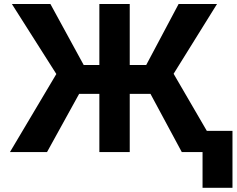

<svg xmlns="http://www.w3.org/2000/svg" viewBox="-20 -747 1162 943"><path d="M617.2 -727.3H468V-427.9H391L227.6 -727.3H38.4L256.7 -383.5L28.8 0H210.9L368.6 -285.9H468V0H617.2V-285.9H719.1L872.9 0H974.8V175.4H1121.8V-104.4H995.7L832.7 -384.6L1045.8 -727.3H857.2L698.2 -427.9H617.2Z"/></svg>

Font: Karasuma Gothic
Style: Bold
Weight: 700
Designer: Rasmus Andersson / Ryoko Nishizuka
Foundry: Genbu
Version: Version 1.00